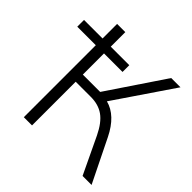

<svg xmlns="http://www.w3.org/2000/svg" viewBox="-193 -866 1026 1026"><g transform="rotate(45 320.0 -352.5)"><path d="M127 0V-544H-13V-595H127V-705H189V-595H329V-544H189V-384H320L536 -705H606L381 -374Q466 -352 520 -242L639 0H571L472 -208Q440 -274 400.5 -302Q361 -330 304 -330H189V0Z"/></g></svg>

Font: Nunito Sans Light
Style: Regular
Weight: 300
Designer: Vernon Adams
Foundry: Vernon Adams
Version: Version 3.101; ttfautohint (v1.8.4.7-5d5b);gftools[0.9.27]